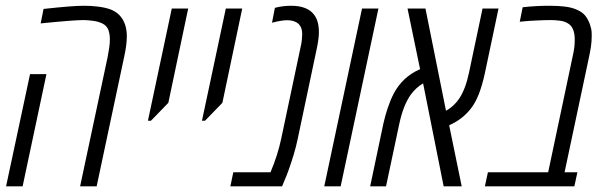

<svg xmlns="http://www.w3.org/2000/svg" viewBox="-20 -660 2135 680"><path d="M263.7 0 361.3 -458.5Q364.7 -476.6 366.9 -491.5Q369.1 -506.3 369.1 -520Q369.1 -540 363.8 -554.2Q358.4 -568.4 343.8 -576.2Q328.6 -584 308.6 -586.4Q288.6 -588.9 275.9 -588.9Q256.8 -588.9 219.5 -585.9Q182.1 -583 124 -577.1L134.3 -628.4Q184.1 -633.8 219.5 -636.7Q254.9 -639.6 278.3 -639.6Q301.3 -639.6 326.2 -636.7Q351.1 -633.8 370.6 -627Q391.1 -619.1 403.8 -605.5Q429.2 -578.1 429.2 -531.2Q429.2 -501 419.4 -457L322.3 0ZM1.5 0 86.4 -397.5H144.5L60.1 0Z M503.9 -232.4 588.4 -629.9H646.5L576.2 -295.9L514.6 -232.4Z M695.3 -232.4 779.8 -629.9H837.9L767.6 -295.9L706.1 -232.4Z M795.9 0 806.2 -49.8H938Q963.4 -109.4 976.1 -169.4L1044.4 -492.2Q1047.9 -506.3 1049.1 -519.3Q1050.3 -532.2 1050.3 -540Q1050.3 -563 1037.1 -575.7Q1022.9 -588.4 997.1 -588.4Q977.5 -588.4 943.4 -579.6L953.6 -632.3Q968.3 -636.2 982.9 -637.9Q997.6 -639.6 1010.3 -639.6Q1069.3 -639.6 1092.8 -607.4Q1109.4 -585 1109.4 -546.4Q1109.4 -533.2 1107.4 -519Q1105.5 -504.9 1102.5 -490.7L1033.2 -162.6Q1028.3 -139.6 1020.3 -112.8Q1012.2 -85.9 1003.7 -61.8Q995.1 -37.6 988.3 -22.5L979 0Z M1128.4 0 1262.2 -629.9H1320.3L1186.5 0Z M1291 0 1337.9 -222.7Q1343.8 -249.5 1353.3 -277.8Q1362.8 -306.2 1374.5 -328.6Q1405.8 -388.2 1467.8 -415L1423.3 -629.9H1486.8L1559.6 -267.6Q1587.4 -283.2 1605.5 -309.6Q1628.4 -342.8 1641.1 -402.8L1689 -629.9H1745.6L1697.3 -400.9Q1687.5 -356.4 1675.8 -326.7Q1664.1 -296.9 1648.4 -276.4Q1618.2 -237.3 1570.8 -216.3L1615.2 0H1551.3L1478.5 -364.7Q1453.6 -350.1 1435.1 -325.2Q1408.2 -287.6 1394 -220.7L1347.2 0Z M1697.3 0 1708 -49.8H1921.4L2007.8 -458.5Q2011.7 -475.6 2013.7 -489.7Q2015.6 -503.9 2015.6 -519Q2015.6 -561 1993.7 -575.7Q1981 -584.5 1963.1 -586.7Q1945.3 -588.9 1932.1 -588.9Q1911.1 -588.9 1883.3 -587.6Q1855.5 -586.4 1836.4 -584.5L1820.8 -583L1831.1 -634.3Q1856.9 -637.2 1880.1 -638.4Q1903.3 -639.6 1926.3 -639.6Q1956.1 -639.6 1980.5 -636.7Q2004.9 -633.8 2023.4 -625.5Q2043 -616.7 2052.7 -604.5Q2062.5 -592.3 2069.3 -573.7Q2072.3 -564.9 2074 -557.1Q2075.7 -549.3 2075.7 -535.2Q2075.7 -513.2 2073 -495.4Q2070.3 -477.5 2065.9 -457L1979.5 -49.8H2024.9L2014.2 0Z"/></svg>

Font: Open Sans Condensed Light
Style: Italic
Weight: 300
Width: 3
Italic angle: -12°
Designer: Monotype Design Team
Foundry: Monotype Imaging Inc.
Version: Version 3.000; ttfautohint (v1.8.4)